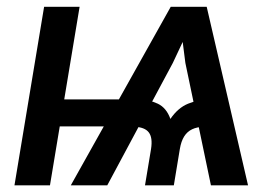

<svg xmlns="http://www.w3.org/2000/svg" viewBox="-20 -556 828 576"><path d="M612.8 0 536.1 -367.2 514.6 -535.6H600.1L724.1 0ZM23.4 0 112.3 -535.6H218.8L129.9 0ZM107.9 -176.8 121.1 -257.8H376.5L363.3 -176.8ZM415 0 433.1 -108.9Q438.5 -143.1 426.3 -158.9Q414.1 -174.8 381.8 -175.8L395.5 -257.3Q427.2 -257.3 453.4 -244.9Q479.5 -232.4 491.2 -199.2Q513.7 -232.4 544.2 -244.9Q574.7 -257.3 606.4 -257.3L592.8 -175.8Q571.3 -175.3 556.4 -168.2Q541.5 -161.1 532.5 -146.7Q523.4 -132.3 519.5 -108.9L501.5 0ZM192.4 0 492.2 -535.6H577.6L498.5 -367.2L301.8 0Z"/></svg>

Font: Inter 20pt Medium
Style: Italic
Weight: 500
Italic angle: -9.3988°
Version: Version 4.001;git-66647c0bb